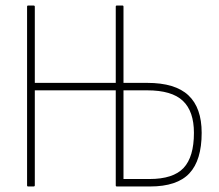

<svg xmlns="http://www.w3.org/2000/svg" viewBox="-20 -675 791 695"><path d="M82 0Q78 0 78 -4V-651Q78 -655 82 -655H101Q106 -655 106 -651V-375H399V-651Q399 -655 403 -655H423Q427 -655 427 -651V-375H513Q614 -375 662 -330Q710 -285 710 -194Q710 -95 665.5 -47.5Q621 0 523 0H403Q399 0 399 -4V-348H106V-4Q106 0 101 0ZM427 -27H521Q607 -27 644.5 -67Q682 -107 682 -194Q682 -272 642 -310Q602 -348 513 -348H427Z"/></svg>

Font: Sofia Sans Cond ExtraLight
Style: Regular
Weight: 200
Width: 3
Designer: Botio Nikoltchev, Ani Petrova
Foundry: lettersoup
Version: Version 4.100; ttfautohint (v1.8.3)